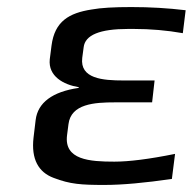

<svg xmlns="http://www.w3.org/2000/svg" viewBox="-20 -514 546 544"><path d="M170 -131 174 -162C181 -220 248 -224 306 -224H411L418 -286H330C271 -286 206 -291 213 -350L217 -380C221 -415 263 -432 343 -432H359C406 -432 453 -428 498 -420L506 -485C456 -491 405 -494 352 -494C304 -494 266 -492 239 -487C176 -477 135 -454 126 -385L121 -346C116 -298 160 -274 203 -267V-265C128 -254 87 -223 81 -174L75 -124C68 -63 89 -26 132 -10C179 8 210 10 276 10C327 10 391 4 467 -7L476 -78C402 -63 345 -56 304 -56C234 -56 161 -61 170 -131Z"/></svg>

Font: Gamestation Text
Style: Italic
Weight: 400
Designer: Jonas Hecksher
Foundry: Jonas Hecksher, Playtypeª, e-types AS
Version: Version 1.003